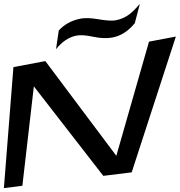

<svg xmlns="http://www.w3.org/2000/svg" viewBox="-52 -933 924 987"><path d="M625 -47 852 -745 714 -719 546 -132 181 -619 17 -588 -32 34 63 22 122 -489 479 -29ZM545 -829C525 -825 495 -827 454 -834C414 -841 381 -842 357 -836C314 -827 278 -807 250 -776L236 -680C266 -718 301 -742 341 -750C361 -754 389 -752 427 -744C465 -736 498 -735 525 -740C569 -748 608 -773 641 -814L667 -913C631 -872 602 -841 545 -829Z"/></svg>

Font: Gamestation Warped
Style: Italic
Weight: 400
Designer: Jonas Hecksher
Foundry: Jonas Hecksher, Playtypeª, e-types AS
Version: Version 1.003